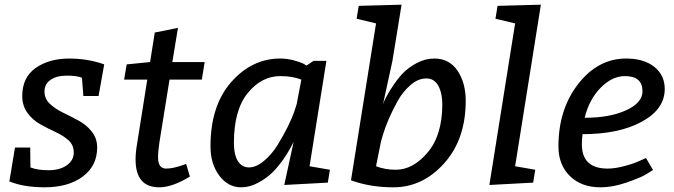

<svg xmlns="http://www.w3.org/2000/svg" viewBox="-20 -790 2879 820"><path d="M109 -160 110 -75Q140 -63 187.5 -63Q235 -63 265 -84Q295 -105 295 -138Q295 -171 272.5 -191Q250 -211 217.5 -226Q185 -241 152.5 -259Q120 -277 97.5 -307.5Q75 -338 75 -380Q75 -459 132 -499.5Q189 -540 277 -540Q344 -540 404 -522L425 -515L401 -380H336L330 -458Q308 -467 265 -467Q222 -467 196 -449Q170 -431 170 -399.5Q170 -368 193 -346.5Q216 -325 249 -309Q282 -293 315.5 -275Q349 -257 372 -228Q395 -199 395 -160Q395 -82 333.5 -36Q272 10 170 10Q95 10 40 -8L20 -15L44 -160Z M775 -90 791 -36Q716 10 660 10Q559 10 559 -109Q559 -138 565 -173L609 -450H510L521 -515L621 -525L641 -651L740 -671L716 -525H854L842 -450H704L661 -183Q655 -144 655 -118.5Q655 -93 664 -81.5Q673 -70 689 -70Q719 -70 761 -85Z M1302 -80 1389 -65 1380 -10 1194 0 1234 -184Q1194 -104 1144 -54Q1120 -30 1083.5 -10Q1047 10 1010 10Q954 10 916.5 -40Q879 -90 879 -165Q879 -339 967.5 -439.5Q1056 -540 1177 -540Q1206 -540 1234 -532.5Q1262 -525 1276 -518L1289 -510L1319 -530H1374ZM1247 -345 1267 -450Q1229 -465 1177 -465Q1097 -465 1038 -392.5Q979 -320 979 -180Q979 -129 996 -102Q1013 -75 1043.5 -75Q1074 -75 1107.5 -103Q1141 -131 1165 -170Q1217 -255 1238 -317Z M1695 -770 1656 -530 1616 -346Q1626 -373 1650.5 -411.5Q1675 -450 1699 -475.5Q1723 -501 1759.5 -520.5Q1796 -540 1835 -540Q1899 -540 1934 -488Q1969 -436 1969 -360Q1969 -195 1877 -92.5Q1785 10 1660 10Q1575 10 1503 -12L1479 -20L1586 -690L1503 -710L1512 -765ZM1607 -185 1586 -80Q1625 -65 1670 -65Q1744 -65 1806.5 -139Q1869 -213 1869 -345Q1869 -392 1852 -423.5Q1835 -455 1800.5 -455Q1766 -455 1733.5 -427Q1701 -399 1679 -360Q1634 -278 1615 -213Z M2070 0 2180 -690 2096 -710 2105 -765 2290 -770 2180 -80 2266 -65 2257 -10Z M2819 -410Q2819 -324 2721.5 -270.5Q2624 -217 2468 -217Q2465 -195 2465 -174Q2465 -70 2575 -70Q2607 -70 2648 -81Q2689 -92 2714 -104L2739 -115L2769 -64Q2757 -56 2736 -43.5Q2715 -31 2656 -10.5Q2597 10 2545 10Q2463 10 2414 -38Q2365 -86 2365 -165Q2365 -323 2449.5 -431.5Q2534 -540 2654 -540Q2730 -540 2774.5 -504.5Q2819 -469 2819 -410ZM2477 -287Q2584 -287 2654 -319Q2724 -351 2724 -400Q2724 -465 2649 -465Q2594 -465 2545 -415Q2496 -365 2477 -287Z"/></svg>

Font: Bitter
Style: Italic
Weight: 400
Italic angle: -9°
Designer: Sol Matas
Foundry: Sol Matas
Version: Version 1.001